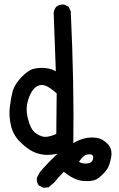

<svg xmlns="http://www.w3.org/2000/svg" viewBox="-20 -716 540 868"><path d="M175.8 132.8 156.2 123Q144.5 109.4 146.5 87.9L160.2 62.5Q187.5 29.3 240.2 -21.5Q207 -13.7 178.7 -16.6Q150.4 -19.5 125 -32.7Q99.6 -45.9 69.3 -76.2Q39.1 -106.4 29.3 -149.4Q19.5 -192.4 24.4 -232.4Q29.3 -272.5 37.1 -302.7Q44.9 -333 76.2 -366.2Q107.4 -399.4 133.8 -405.3Q160.2 -411.1 186.5 -408.2Q212.9 -405.3 232.4 -393.6L222.7 -658.2Q224.6 -673.8 234.4 -685.5Q249 -697.3 270.5 -695.3L290 -685.5L299.8 -666Q315.4 -335.9 311.5 -69.3Q338.9 -85 364.3 -90.8Q389.6 -96.7 417 -92.8Q444.3 -88.9 466.8 -65.4Q489.3 -42 482.4 -4.4Q475.6 33.2 462.4 51.3Q449.2 69.3 427.2 87.4Q405.3 105.5 360.4 102.5Q315.4 99.6 268.6 60.5Q246.1 83 224.6 109.4L199.2 130.9ZM383.8 21.5Q396.5 16.6 399.9 5.4Q403.3 -5.9 398.9 -13.2Q394.5 -20.5 375.5 -17.6Q356.4 -14.6 336.9 15.6Q354.5 27.3 383.8 21.5ZM234.4 -110.4 236.3 -293.9Q205.1 -321.3 186 -328.6Q167 -335.9 148.9 -326.7Q130.9 -317.4 118.2 -292Q105.5 -266.6 101.6 -238.3Q97.7 -210 107.9 -173.3Q118.2 -136.7 132.3 -122.1Q146.5 -107.4 169.9 -99.6Q193.4 -91.8 234.4 -110.4Z"/></svg>

Font: JasonHandwriting4
Style: Regular
Weight: 400
Version: Version 1.01.21